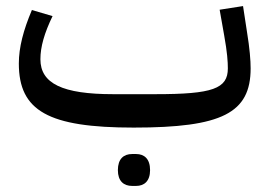

<svg xmlns="http://www.w3.org/2000/svg" viewBox="-20 -408 887 632"><path d="M415 204H428C455 204 474 188 474 152C474 115 455 99 428 99H415C387 99 368 115 368 152C368 188 387 204 415 204ZM420 12C711 12 805 -36 805 -183C805 -209 802 -248 793 -303L780 -388L703 -376L718 -291C728 -236 730 -204 730 -183C730 -116 680 -98 492 -98H352C186 -98 113 -133 113 -213C113 -254 126 -299 153 -355L85 -375C57 -309 42 -252 42 -199C42 -43 139 12 420 12Z"/></svg>

Font: IBM Plex Arabic Text
Style: Regular
Weight: 450
Designer: Mike Abbink, Paul van der Laan, Pieter van Rosmalen, Wael Morcos, Khajak Apelian
Foundry: Bold Monday
Version: Version 1.0